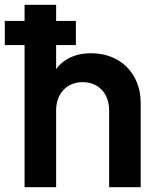

<svg xmlns="http://www.w3.org/2000/svg" viewBox="-41 -777 654 797"><path d="M274 -590V-690H192V-757H61V-690H-21V-590H61V0H192V-319C192 -390 238 -436 302 -436C367 -436 412 -390 412 -319V0H543V-350C543 -472 458 -556 338 -556C299 -556 266 -548 237 -531C219 -520 204 -507 192 -490V-590Z"/></svg>

Font: Plus Jakarta Sans
Style: Bold
Weight: 700
Designer: Gumpita Rahayu
Foundry: Tokotype
Version: Version 2.071;gftools[0.9.30]